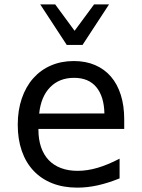

<svg xmlns="http://www.w3.org/2000/svg" viewBox="-20 -837 642 871"><path d="M162.6 -816.9H230.5L318.4 -697.3L406.7 -816.9H474.6L354.5 -633.3H282.7ZM330.6 14.2Q267.1 14.2 217 -5.6Q167 -25.4 132.1 -62.5Q97.2 -99.6 78.9 -152.3Q60.5 -205.1 60.5 -271Q60.5 -336.9 78.9 -390.4Q97.2 -443.8 130.6 -481.7Q164.1 -519.5 210.9 -539.8Q257.8 -560.1 314.9 -560.1Q369.1 -560.1 411.6 -541.7Q454.1 -523.4 483.4 -489.3Q512.7 -455.1 528.1 -406.2Q543.5 -357.4 543.5 -295.9V-252H154.3V-249Q154.3 -204.1 166.3 -169.4Q178.2 -134.8 200.9 -110.8Q223.6 -86.9 256.8 -74.5Q290 -62 332 -62Q376 -62 422.6 -75.7Q469.2 -89.4 522.5 -117.2V-27.8Q470.7 -6.8 423.6 3.7Q376.5 14.2 330.6 14.2ZM453.6 -322.3Q452.1 -398.9 417.2 -441.4Q382.3 -483.9 315.9 -483.9Q249.5 -483.9 207.8 -441.7Q166 -399.4 157.7 -321.8Z"/></svg>

Font: Hack
Style: Regular
Weight: 400
Monospace: yes
Designer: Christopher Simpkins
Foundry: Christopher Simpkins
Version: Version 2.019; ttfautohint (v1.4.1) -l 4 -r 80 -G 350 -x 0 -